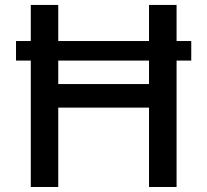

<svg xmlns="http://www.w3.org/2000/svg" viewBox="-20 -747 828 767"><path d="M685.4 0H575.3V-317.1H212.7V0H103V-505H44V-583.1H103V-727.3H212.7V-583.1H575.3V-727.3H685.4V-583.1H744V-505H685.4ZM575.3 -411.2V-505H212.7V-411.2Z"/></svg>

Font: Linik Sans Medium
Style: Regular
Weight: 500
Designer: Rasmus Andersson (font), Cristiano Sobral (main changes)
Foundry: rsms
Version: Version 3.018;June 1, 2022;FontCreator 14.0.0.2814 64-bit; t